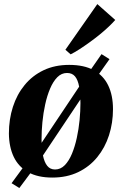

<svg xmlns="http://www.w3.org/2000/svg" viewBox="-20 -854 595 938"><path d="M74.5 64.5 36.5 41 96 -40 161 -123 380 -450.5 420 -509 476 -589.5 515 -565 459 -486 393 -398.5 174.5 -71.5 134.5 -16ZM318 -537Q390.5 -537 437.8 -511.2Q485 -485.5 508.5 -437Q532 -388.5 532 -320.5Q532 -253.5 512.5 -193Q493 -132.5 455 -86Q417 -39.5 361.8 -13Q306.5 13.5 235.5 13.5Q164.5 13.5 117.5 -12.8Q70.5 -39 47.2 -87.5Q24 -136 23.5 -202Q23.5 -271 43 -331.8Q62.5 -392.5 100.5 -438.8Q138.5 -485 193.2 -511Q248 -537 318 -537ZM307.5 -497.5Q280.5 -497.5 260 -476.8Q239.5 -456 224.8 -421.2Q210 -386.5 200.8 -344Q191.5 -301.5 187.2 -257.5Q183 -213.5 183 -175Q183 -128 189.8 -94.8Q196.5 -61.5 210.8 -43.8Q225 -26 249 -26Q276 -26 296.5 -47Q317 -68 331.5 -103Q346 -138 355.2 -180.5Q364.5 -223 368.8 -267.2Q373 -311.5 373 -350Q372.5 -398.5 366.5 -431.2Q360.5 -464 346.5 -480.8Q332.5 -497.5 307.5 -497.5ZM299.5 -611 455.5 -834 543 -756.5Q531 -742.5 511.2 -723.8Q491.5 -705 467.2 -685.2Q443 -665.5 417.2 -647Q391.5 -628.5 367.5 -613Q343.5 -597.5 325 -588.5Z"/></svg>

Font: Merriweather 96pt ExtraBold
Style: Italic
Weight: 800
Italic angle: -7.8°
Version: Version 2.101